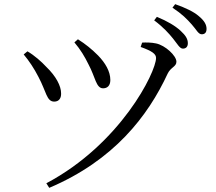

<svg xmlns="http://www.w3.org/2000/svg" viewBox="-20 -859 1040 924"><path d="M813 -673C834 -647 845 -625 860 -625C875 -625 884 -634 884 -651C884 -671 874 -688 849 -711C824 -734 786 -757 735 -778L722 -761C765 -729 793 -698 813 -673ZM903 -741C925 -717 934 -694 951 -694C966 -694 974 -703 974 -720C974 -740 964 -759 936 -782C913 -802 874 -821 823 -839L810 -822C857 -791 880 -767 903 -741ZM338 -655C367 -621 388 -586 406 -549C439 -488 442 -434 476 -434C496 -434 511 -446 511 -474C511 -515 487 -556 452 -592C422 -622 393 -646 355 -670ZM94 -597C120 -566 144 -530 165 -489C203 -418 204 -370 241 -370C265 -370 275 -388 274 -410C274 -445 250 -492 202 -538C181 -561 145 -593 112 -612ZM217 45C528 -87 692 -300 787 -505C802 -536 829 -538 829 -562C829 -591 775 -641 731 -650C708 -655 682 -655 664 -654L657 -633C713 -613 731 -599 731 -580C731 -512 560 -166 203 23Z"/></svg>

Font: Harano Aji Mincho CN
Style: Regular
Weight: 400
Foundry: Masamichi Hosoda
Version: HaranoAjiMinchoCN-Regular version 20230610;ttx 4.39.4